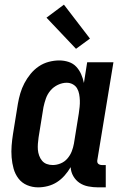

<svg xmlns="http://www.w3.org/2000/svg" viewBox="-20 -798 540 826"><path d="M144 8Q119 8 96.5 -1.5Q74 -11 59.5 -30Q45 -49 38.5 -72.5Q32 -96 30 -121Q28 -146 30 -171.5Q32 -197 36 -222L57 -352Q61 -375 67.5 -397Q74 -419 85 -440Q96 -461 111.5 -480Q127 -499 147 -512.5Q167 -526 190 -532Q213 -538 235 -538Q256 -538 275.5 -531.5Q295 -525 308 -511Q321 -497 329 -479Q337 -461 341 -441L355 -530H468L399 -111Q398 -107 398.5 -102Q399 -97 402 -94Q405 -91 409.5 -89.5Q414 -88 418 -88H435V8H402Q381 8 360 4Q339 0 322.5 -11Q306 -22 295.5 -40Q285 -58 284 -79Q273 -60 258 -43Q243 -26 225 -14.5Q207 -3 186 2.5Q165 8 144 8ZM207 -88Q224 -88 241 -95Q258 -102 270 -116Q282 -130 288.5 -146.5Q295 -163 298 -180L319 -310Q321 -324 322.5 -338Q324 -352 323.5 -366Q323 -380 320.5 -393.5Q318 -407 311.5 -418Q305 -429 293 -435.5Q281 -442 267 -442Q248 -442 229 -433Q210 -424 197 -408.5Q184 -393 177.5 -374.5Q171 -356 167 -337L146 -207Q144 -193 143 -179.5Q142 -166 143 -153.5Q144 -141 148.5 -128.5Q153 -116 161 -106.5Q169 -97 181 -92.5Q193 -88 207 -88ZM307 -588 180 -722 255 -778 367 -632Z"/></svg>

Font: Iosevka Slab
Style: Bold Italic
Weight: 700
Italic angle: -9°
Monospace: yes
Designer: Belleve Invis
Foundry: Belleve Invis
Version: Version 11.1.0; ttfautohint (v1.8.3)